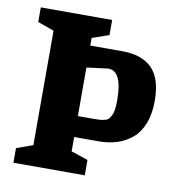

<svg xmlns="http://www.w3.org/2000/svg" viewBox="-72 -674 688 740"><g transform="rotate(10 272.0 -304.0)"><path d="M367.2 -496.1Q444.3 -496.1 484.1 -456.3Q523.9 -416.5 523.9 -329.1Q523.9 -277.8 509 -240Q494.1 -202.1 467.8 -180.4Q441.4 -158.7 408.9 -148.4Q376.5 -138.2 337.9 -138.2H242.2V-82L308.1 -60.1V0H28.8V-57.1L92.8 -80.1V-527.8L28.8 -550.8V-607.9H308.1V-548.8L242.2 -525.9V-496.1ZM303.2 -220.2Q319.3 -220.2 327.1 -220.7Q335 -221.2 345.9 -223.6Q356.9 -226.1 361.8 -231.4Q366.7 -236.8 371.8 -246.3Q377 -255.9 378.9 -270.8Q380.9 -285.6 380.9 -307.1Q380.9 -420.9 326.2 -420.9L242.2 -410.2V-220.2Z"/></g></svg>

Font: Grenze
Style: Bold
Weight: 700
Designer: Renata Polastri
Foundry: Omnibus-Type
Version: Version 1.002;PS 001.002;hotconv 1.0.88;makeotf.lib2.5.64775